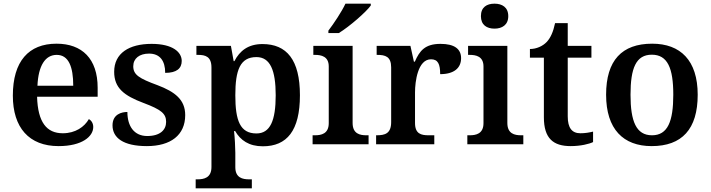

<svg xmlns="http://www.w3.org/2000/svg" viewBox="-20 -786 3871 1046"><path d="M299 10C428 10 488 -43 488 -94C488 -114 478 -130 464 -137C440 -95 391 -60 322 -60C234 -60 186 -120 182 -259H512V-308C512 -466 427 -548 288 -548C136 -548 50 -452 50 -265C50 -91 138 10 299 10ZM379 -319H184C189 -428 226 -487 289 -487C354 -487 379 -422 379 -319Z M780 10C910 10 989 -50 989 -159C989 -243 933 -286 838 -322C737 -359 706 -379 706 -425C706 -468 740 -494 792 -494C851 -494 880 -455 880 -389C942 -389 970 -413 970 -454C970 -502 921 -547 806 -547C683 -547 602 -496 602 -395C602 -306 656 -265 762 -225C858 -189 885 -167 885 -122C885 -78 852 -45 782 -45C711 -45 674 -98 674 -176C643 -176 593 -164 593 -103C593 -35 652 10 780 10Z M1046 240H1352V191H1337C1302 191 1262 183 1262 125V46C1262 19 1259 -39 1255 -72H1261C1290 -22 1336 11 1412 11C1543 11 1614 -74 1614 -267C1614 -460 1542 -546 1410 -546C1332 -546 1286 -509 1257 -453H1253L1238 -536H1050V-487H1059C1099 -487 1132 -478 1132 -418V124C1132 183 1091 191 1056 191H1046ZM1377 -59C1288 -59 1262 -129 1262 -267C1262 -404 1288 -475 1377 -475C1452 -475 1482 -403 1482 -267C1482 -129 1452 -59 1377 -59Z M1769 -619V-606H1826C1885 -642 1975 -721 2000 -756V-766H1862C1841 -721 1798 -657 1769 -619ZM1683 0H1988V-49H1976C1941 -49 1901 -57 1901 -116V-536H1687V-487H1696C1730 -487 1771 -479 1771 -424V-115C1771 -57 1730 -49 1696 -49H1683Z M2029 0H2346V-49H2315C2274 -49 2241 -57 2241 -116V-283C2241 -341 2256 -463 2328 -463C2366 -463 2378 -437 2378 -382C2453 -382 2492 -415 2492 -469C2492 -519 2456 -547 2380 -547C2296 -547 2266 -510 2240 -450H2235L2216 -536H2032V-487H2035C2079 -487 2111 -478 2111 -419V-121C2111 -58 2077 -49 2032 -49H2029Z M2674 -630C2715 -630 2749 -650 2749 -698C2749 -747 2715 -766 2674 -766C2632 -766 2600 -747 2600 -698C2600 -650 2632 -630 2674 -630ZM2526 0H2831V-49H2819C2784 -49 2744 -57 2744 -116V-536H2530V-487H2539C2573 -487 2614 -479 2614 -424V-115C2614 -57 2573 -49 2539 -49H2526Z M3089 10C3144 10 3191 -2 3211 -12V-69C3190 -64 3168 -60 3142 -60C3096 -60 3073 -89 3073 -152V-472H3202V-536H3073V-660H3004C2994 -612 2979 -579 2958 -557C2937 -535 2903 -519 2867 -519V-472H2943V-147C2943 -31 2995 10 3089 10Z M3530 10C3695 10 3781 -82 3781 -270C3781 -457 3687 -548 3533 -548C3368 -548 3282 -457 3282 -270C3282 -82 3376 10 3530 10ZM3532 -49C3446 -49 3415 -125 3415 -270C3415 -415 3445 -488 3531 -488C3617 -488 3648 -415 3648 -270C3648 -125 3618 -49 3532 -49Z"/></svg>

Font: Noto Serif Yezidi SemiBold
Style: Regular
Weight: 600
Designer: Dalton Maag Ltd
Foundry: Dalton Maag Ltd
Version: Version 1.001